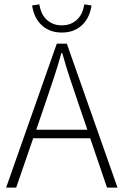

<svg xmlns="http://www.w3.org/2000/svg" viewBox="-20 -859 566 879"><path d="M188 -388 146 -265H380L338 -388Q318 -447 300 -501Q282 -555 265 -616H261Q244 -555 226 -501Q208 -447 188 -388ZM8 0 240 -659H286L518 0H470L393 -226H132L54 0ZM263 -710Q230 -710 205.5 -721Q181 -732 164.5 -750Q148 -768 139 -790Q130 -812 127 -834L160 -839Q163 -820 170 -803Q177 -786 190 -772.5Q203 -759 221 -751Q239 -743 263 -743Q287 -743 305 -751Q323 -759 336 -772.5Q349 -786 356 -803Q363 -820 366 -839L399 -834Q396 -812 387 -790Q378 -768 361.5 -750Q345 -732 320.5 -721Q296 -710 263 -710Z"/></svg>

Font: Giro Light
Style: Regular
Weight: 300
Designer: Paul D. Hunt
Foundry: Adobe Systems Incorporated
Version: Version 1.000;PS 1.0;hotconv 1.0.88;makeotf.lib2.5.647800